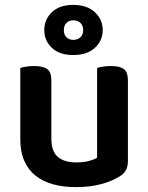

<svg xmlns="http://www.w3.org/2000/svg" viewBox="-20 -750 606 785"><path d="M503 -93Q503 -70 495 -54.5Q487 -39 466 -27Q437 -9 392.5 3Q348 15 291 15Q239 15 197 3.5Q155 -8 125 -32Q95 -56 79 -93Q63 -130 63 -181V-472Q71 -475 86.5 -477.5Q102 -480 121 -480Q156 -480 173 -467.5Q190 -455 190 -421V-183Q190 -131 216.5 -108.5Q243 -86 292 -86Q323 -86 344.5 -92Q366 -98 377 -105V-472Q385 -475 400.5 -477.5Q416 -480 434 -480Q470 -480 486.5 -467.5Q503 -455 503 -421ZM161 -627Q161 -670 192 -700Q223 -730 279 -730Q336 -730 368 -700Q400 -670 400 -627Q400 -584 368 -554.5Q336 -525 279 -525Q223 -525 192 -554.5Q161 -584 161 -627ZM241 -627Q241 -608 252 -597.5Q263 -587 280 -587Q297 -587 308.5 -597.5Q320 -608 320 -627Q320 -646 308.5 -656.5Q297 -667 280 -667Q263 -667 252 -656.5Q241 -646 241 -627Z"/></svg>

Font: Baloo Bhaina 2 SemiBold
Style: Regular
Weight: 600
Designer: Yesha Goshar, Manish Minz, Shuchita Grover and Ek Type
Foundry: Ek Type
Version: Version 1.640;hotconv 1.0.111;makeotfexe 2.5.65597; ttfautoh